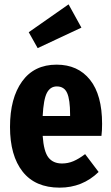

<svg xmlns="http://www.w3.org/2000/svg" viewBox="-20 -845 510 882"><path d="M446 -221H176Q181 -149 202.5 -121.5Q224 -94 265 -94Q292 -94 317 -104.5Q342 -115 371 -137L433 -55Q359 17 254 17Q142 17 84 -56.5Q26 -130 26 -262Q26 -394 81.5 -471Q137 -548 240 -548Q338 -548 393.5 -478.5Q449 -409 449 -276Q449 -244 446 -221ZM302 -319Q302 -387 288.5 -417.5Q275 -448 241 -448Q211 -448 195.5 -418.5Q180 -389 176 -312H302ZM295 -825 354 -718 153 -624 112 -697Z"/></svg>

Font: Fira Sans Extra Condensed
Style: Bold
Weight: 700
Width: 1
Designer: Carrois Corporate & Edenspiekermann AG
Foundry: Carrois Corporate GbR & Edenspiekermann AG
Version: Version 4.203